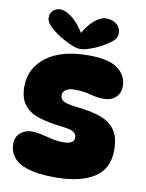

<svg xmlns="http://www.w3.org/2000/svg" viewBox="-91 -892 728 960"><g transform="rotate(10 272.5 -412.0)"><path d="M317 -626Q420 -626 465.5 -591.5Q511 -557 511 -502Q511 -469 488.5 -447Q466 -425 426 -425Q394 -425 358 -435Q322 -445 276 -445Q247 -445 232 -434Q217 -423 217 -406Q217 -389 232 -378.5Q247 -368 295 -362Q370 -355 421 -337.5Q472 -320 498 -283Q524 -246 524 -182Q524 -85 453 -40.5Q382 4 256 4Q170 4 118.5 -12Q67 -28 44 -57.5Q21 -87 21 -125Q21 -161 45.5 -181.5Q70 -202 103 -202Q126 -202 152 -196Q178 -190 207 -183Q236 -176 266 -176Q321 -176 321 -209Q321 -220 315 -228.5Q309 -237 292 -243Q275 -249 240 -253Q174 -260 126.5 -275.5Q79 -291 52.5 -324.5Q26 -358 26 -417Q26 -510 102 -568Q178 -626 317 -626ZM269 -650Q247 -650 218.5 -663Q190 -676 161 -693Q128 -715 107 -735.5Q86 -756 86 -778Q86 -800 101 -814Q116 -828 138 -828Q164 -828 199.5 -800Q235 -772 271 -710L253 -719Q277 -767 309.5 -795Q342 -823 371 -823Q403 -823 424 -806Q445 -789 445 -759Q445 -737 425.5 -720Q406 -703 372 -684Q343 -669 314.5 -659.5Q286 -650 269 -650Z"/></g></svg>

Font: DynaPuff SemiBold
Style: Regular
Weight: 600
Designer: Toshi Omagari, Jennifer Daniel
Foundry: Google Fonts
Version: Version 2.000